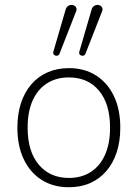

<svg xmlns="http://www.w3.org/2000/svg" viewBox="-20 -778 578 806"><path d="M269 8Q203 8 154.5 -23Q106 -54 79.5 -110Q53 -166 53 -242Q53 -299 68 -345Q83 -391 111.5 -424Q140 -457 180 -474.5Q220 -492 269 -492Q335 -492 383.5 -461Q432 -430 458.5 -374Q485 -318 485 -242Q485 -185 470 -139Q455 -93 426.5 -60Q398 -27 358.5 -9.5Q319 8 269 8ZM269 -31Q322 -31 361 -56Q400 -81 421 -128.5Q442 -176 442 -242Q442 -342 395.5 -397.5Q349 -453 269 -453Q216 -453 177 -428Q138 -403 117 -356Q96 -309 96 -242Q96 -142 143 -86.5Q190 -31 269 -31ZM339 -553Q337 -547 332 -545Q327 -543 322 -544.5Q317 -546 314 -550Q311 -554 313 -561L364 -736Q367 -747 373.5 -752Q380 -757 387.5 -757.5Q395 -758 401 -754.5Q407 -751 409.5 -744.5Q412 -738 408 -729ZM230 -553Q228 -547 223 -545Q218 -543 213 -544.5Q208 -546 205 -550Q202 -554 204 -561L255 -736Q258 -747 264.5 -752Q271 -757 278.5 -757.5Q286 -758 292 -754.5Q298 -751 300.5 -744.5Q303 -738 299 -729Z"/></svg>

Font: Nunito ExtraLight ExtraLight
Style: Regular
Weight: 250
Version: Version 3.602